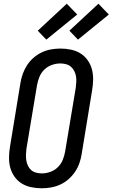

<svg xmlns="http://www.w3.org/2000/svg" viewBox="-20 -1004 605 1032"><path d="M204 8Q175 8 147 2Q119 -4 96.5 -18Q74 -32 58 -54.5Q42 -77 35 -103.5Q28 -130 28.5 -159Q29 -188 34 -217L90 -559Q94 -584 103 -608.5Q112 -633 126.5 -655Q141 -677 161.5 -694.5Q182 -712 205.5 -723Q229 -734 254.5 -738.5Q280 -743 305 -743Q334 -743 362 -737Q390 -731 412.5 -717Q435 -703 451 -680.5Q467 -658 474 -631.5Q481 -605 480.5 -576Q480 -547 475 -518L419 -176Q415 -151 406.5 -126.5Q398 -102 383 -80Q368 -58 348 -40.5Q328 -23 304 -12Q280 -1 254.5 3.5Q229 8 204 8ZM205 -72Q227 -72 250 -80Q273 -88 290.5 -105Q308 -122 317 -144Q326 -166 330 -189L387 -531Q389 -547 390 -563Q391 -579 388.5 -594Q386 -609 379 -622.5Q372 -636 361 -645.5Q350 -655 335 -659Q320 -663 304 -663Q282 -663 259 -655Q236 -647 218.5 -630Q201 -613 192 -591Q183 -569 179 -546L122 -204Q120 -188 119.5 -172Q119 -156 121.5 -141Q124 -126 130.5 -112.5Q137 -99 148 -89.5Q159 -80 174 -76Q189 -72 205 -72ZM399 -791 353 -839 509 -984 565 -926ZM229 -791 183 -839 339 -984 395 -926Z"/></svg>

Font: Iosevka Term Curly Md Obl
Style: Regular
Weight: 500
Italic angle: -9°
Designer: Belleve Invis
Foundry: Belleve Invis
Version: Version 32.3.0